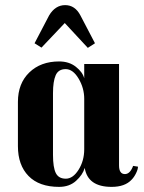

<svg xmlns="http://www.w3.org/2000/svg" viewBox="-20 -720 564 750"><path d="M468 -40Q488 -40 500 -72L519 -69Q519 -59 511.5 -43.5Q504 -28 494 -18Q468 10 416 10Q323 10 311 -64Q303 -37 277 -13.5Q251 10 211 10Q133 10 91.5 -32.5Q50 -75 50 -149V-322Q50 -394 94.5 -437Q139 -480 211 -480Q250 -480 276.5 -459Q303 -438 309 -414V-470H445V-74Q445 -40 468 -40ZM309 -334Q309 -376 287 -413Q265 -450 236.5 -450Q208 -450 197.5 -426Q187 -402 187 -356V-115Q187 -66 198 -44Q209 -22 237 -22Q265 -22 287 -57Q309 -92 309 -137ZM172 -660Q196 -700 234.5 -700Q273 -700 294 -660L351 -551L323 -533L233 -630L142 -534L115 -551Z"/></svg>

Font: Trochut
Style: Bold
Weight: 700
Designer: Andreu Balius
Foundry: Andreu Balius
Version: Version 1.001